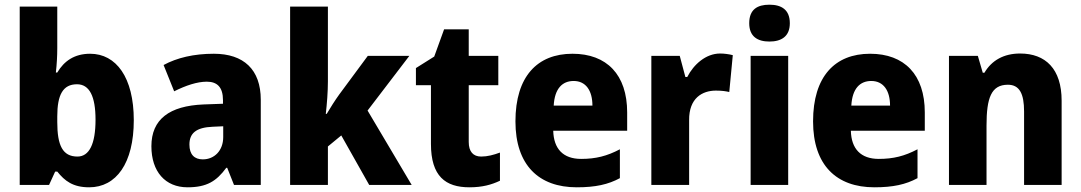

<svg xmlns="http://www.w3.org/2000/svg" viewBox="-20 -788 4605 818"><path d="M224 -583V-760H64V0H189L215 -57H224C256 -17 291 10 360 10C475 10 550 -92 550 -276C550 -458 475 -559 364 -559C297 -559 253 -528 224 -479H218C222 -514 224 -550 224 -583ZM308 -429C361 -429 387 -378 387 -278C387 -174 360 -121 310 -121C247 -121 224 -168 224 -268V-292C224 -384 248 -429 308 -429Z M891 -559C806 -559 734 -542 677 -511L722 -399C772 -424 820 -440 861 -440C905 -440 930 -417 930 -361V-346L847 -343C702 -337 625 -280 625 -165C625 -57 684 10 779 10C861 10 902 -16 944 -73H948L977 0H1091V-363C1091 -492 1018 -559 891 -559ZM886 -248 931 -250V-204C931 -146 893 -109 844 -109C809 -109 787 -129 787 -172C787 -220 815 -245 886 -248Z M1377 -441V-760H1216V0H1377V-164L1434 -211L1553 0H1734L1546 -317L1724 -550H1547L1425 -385C1409 -363 1386 -327 1372 -303H1368C1373 -346 1377 -398 1377 -441Z M2030 -121C1996 -121 1977 -142 1977 -183V-425H2103V-550H1977V-663H1872L1830 -547L1752 -498V-425H1816V-175C1816 -37 1878 10 1980 10C2035 10 2074 -1 2110 -18V-138C2083 -128 2057 -121 2030 -121Z M2419 -559C2269 -559 2176 -462 2176 -271C2176 -84 2276 10 2437 10C2517 10 2571 -2 2621 -29V-152C2566 -123 2518 -111 2456 -111C2379 -111 2339 -154 2337 -231H2652V-309C2652 -470 2565 -559 2419 -559ZM2424 -443C2476 -443 2504 -402 2504 -338H2339C2343 -411 2376 -443 2424 -443Z M3048 -560C2987 -560 2935 -513 2908 -460H2900L2876 -550H2755V0H2916V-276C2915 -370 2972 -402 3030 -402C3057 -402 3074 -399 3087 -396L3102 -553C3087 -557 3066 -560 3048 -560Z M3258 -768C3207 -768 3172 -748 3172 -689C3172 -632 3208 -611 3258 -611C3308 -611 3345 -632 3345 -689C3345 -747 3309 -768 3258 -768ZM3338 -550H3178V0H3338Z M3687 -559C3537 -559 3444 -462 3444 -271C3444 -84 3544 10 3705 10C3785 10 3839 -2 3889 -29V-152C3834 -123 3786 -111 3724 -111C3647 -111 3607 -154 3605 -231H3920V-309C3920 -470 3833 -559 3687 -559ZM3692 -443C3744 -443 3772 -402 3772 -338H3607C3611 -411 3644 -443 3692 -443Z M4326 -560C4257 -560 4205 -531 4174 -478H4167L4146 -550H4023V0H4183V-253C4183 -371 4203 -427 4274 -427C4324 -427 4343 -388 4343 -313V0H4503V-359C4503 -495 4434 -560 4326 -560Z"/></svg>

Font: Noto Sans Lao SemiCondensed ExtraBold
Style: Regular
Weight: 800
Width: 4
Designer: Monotype Design Team
Foundry: Monotype Imaging Inc.
Version: Version 2.003